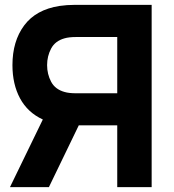

<svg xmlns="http://www.w3.org/2000/svg" viewBox="-20 -770 717 790"><path d="M604 -750V0H462.4V-254.4H304.2L181.2 0H21L156.2 -278.3Q93.8 -307.1 62.5 -365.2Q31.2 -423.3 31.2 -502Q31.2 -600.6 79.6 -665.5Q127.9 -730.5 225.1 -745.6Q255.4 -750 287.6 -750ZM293.9 -386.2H462.4V-617.7H293.9Q263.7 -617.7 245.6 -612.3Q207 -601.6 190.4 -570.3Q173.8 -539.1 173.8 -502Q173.8 -464.8 190.4 -433.6Q207 -402.3 245.6 -391.6Q263.7 -386.2 293.9 -386.2Z"/></svg>

Font: Manrope3 ExtraBold
Style: Bold
Weight: 800
Width: 4
Designer: Mikhail Sharanda
Foundry: Mikhail Sharanda
Version: Version 3.000;PS 003.000;hotconv 1.0.88;makeotf.lib2.5.64775